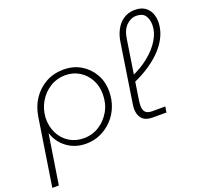

<svg xmlns="http://www.w3.org/2000/svg" viewBox="-157 -925 1405 1328"><g transform="rotate(-20 545.0 -261.0)"><path d="M8 220 85 -275Q96 -348 133.5 -403.5Q171 -459 229 -491Q287 -523 360 -523Q431 -523 486.5 -490Q542 -457 574 -401Q606 -345 606 -274Q606 -214 585.5 -162Q565 -110 527.5 -71Q490 -32 441 -9.5Q392 13 334 13Q254 13 195 -30.5Q136 -74 114 -144H113L56 220ZM332 -28Q394 -28 445.5 -60.5Q497 -93 527.5 -147.5Q558 -202 558 -271Q558 -330 532 -378Q506 -426 460.5 -454Q415 -482 357 -482Q296 -482 246 -451Q196 -420 165 -368Q134 -316 130 -252Q128 -188 153.5 -137Q179 -86 225.5 -57Q272 -28 332 -28Z M825 0Q776 0 751 -26.5Q726 -53 726 -101Q726 -110 727.5 -120Q729 -130 730 -140L796 -568Q802 -608 817 -640.5Q832 -673 853.5 -695.5Q875 -718 903 -730Q931 -742 964 -742Q1007 -742 1034.5 -724.5Q1062 -707 1076 -677Q1090 -647 1090 -610Q1090 -561 1070 -513.5Q1050 -466 1011 -422Q972 -378 915 -339Q858 -300 786 -269L784 -314Q861 -346 919.5 -393Q978 -440 1011 -494.5Q1044 -549 1044 -601Q1044 -646 1024.5 -673Q1005 -700 960 -700Q919 -700 886 -667.5Q853 -635 844 -569L779 -149Q777 -137 776 -126.5Q775 -116 775 -106Q775 -74 789.5 -58Q804 -42 839 -42H935L928 0Z"/></g></svg>

Font: MuseoModerno ExtraLight
Style: Italic
Weight: 250
Italic angle: -9°
Designer: Pablo Cosgaya, Héctor Gatti, Marcela Romero, and the Authors of The MuseoModerno Project.
Foundry: Omnibus-Type Team
Version: Version 1.003